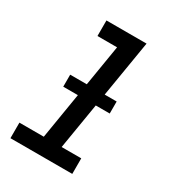

<svg xmlns="http://www.w3.org/2000/svg" viewBox="-178 -838 855 941"><g transform="rotate(30 250.0 -367.5)"><path d="M27 0V-88H165L257 -647H146V-735H373L266 -88H377V0ZM125 -348V-416H388V-348Z"/></g></svg>

Font: Iosevka Curly Slab SmBdObl
Style: Regular
Weight: 600
Italic angle: -9°
Monospace: yes
Designer: Belleve Invis
Foundry: Belleve Invis
Version: Version 11.0.0; ttfautohint (v1.8.3)